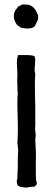

<svg xmlns="http://www.w3.org/2000/svg" viewBox="-20 -680 235 882"><path d="M155 -611V-591Q141 -561 139 -558Q117 -543 76 -553Q66 -561 60 -564Q35 -594 48 -627Q49 -632 55 -638.5Q61 -645 62 -649Q67 -651 74 -655Q81 -659 85 -660Q89 -659 100 -659Q111 -659 115 -657Q140 -648 152 -616Q153 -616 153 -613Q155 -613 155 -611ZM147 170Q145 171 142.5 173.5Q140 176 139 177Q136 178 122.5 178.5Q109 179 104 182Q99 181 89.5 180.5Q80 180 73 178Q66 176 62 172Q57 165 57 150Q57 148 58.5 144.5Q60 141 60 139V126Q62 107 62 40Q62 36 63 22.5Q64 9 63 2Q63 -2 61.5 -10.5Q60 -19 60 -23Q60 -38 62 -68Q63 -88 60 -189V-220Q60 -245 62 -252Q60 -256 60 -282Q60 -287 59.5 -297.5Q59 -308 59 -313Q59 -318 59.5 -327Q60 -336 60 -340Q60 -349 58.5 -369.5Q57 -390 58 -403.5Q59 -417 63 -427H103Q131 -427 139 -421Q142 -414 142 -404Q142 -394 140.5 -381.5Q139 -369 139 -362Q139 -351 142 -342Q139 -293 141 -230Q141 -224 141.5 -213Q142 -202 142 -197V-105Q142 -102 141.5 -97.5Q141 -93 141 -91Q141 -86 142.5 -75Q144 -64 144 -58Q144 -55 143 -47.5Q142 -40 142 -36Q142 -26 143.5 -7Q145 12 145 22Q145 29 144.5 87.5Q144 146 147 153Q147 154 149 158Q149 164 147 170Z"/></svg>

Font: FuturaRenner
Style: Regular
Weight: 400
Designer: BSozoo
Foundry: BSozoo
Version: Version 1.001;PS 001.001;hotconv 1.0.70;makeotf.lib2.5.58329